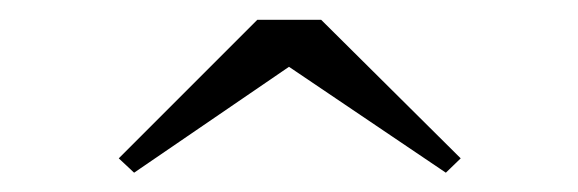

<svg xmlns="http://www.w3.org/2000/svg" viewBox="-20 -790 584 194"><path d="M115.5 -615.5 100 -630 240 -770H304.5L445.5 -630L430.5 -615.5L272 -722.5Z"/></svg>

Font: Bodoni Moda SC 9pt Medium
Style: Regular
Weight: 500
Designer: Owen Earl
Foundry: indestructible type
Version: Version 2.005